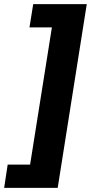

<svg xmlns="http://www.w3.org/2000/svg" viewBox="-73 -725 470 925"><path d="M-53 180 -36 68H72L177 -593H69L87 -705H345L205 180Z"/></svg>

Font: Nunito Sans ExtraBold
Style: Italic
Weight: 800
Italic angle: -9°
Designer: Vernon Adams
Foundry: Vernon Adams
Version: Version 3.006; ttfautohint (v1.8.3)